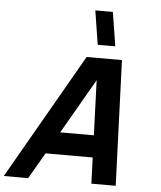

<svg xmlns="http://www.w3.org/2000/svg" viewBox="-176 -1044 923 1099"><g transform="rotate(5 285.0 -495.0)"><path d="M458.4 -795 427.6 -990H326.6L357.4 -795ZM390.4 0H530.4L503.3 -720H300.3L-112.6 0H27.4L114.1 -150H385.1ZM187.1 -277 369.1 -592.5 380.6 -277Z"/></g></svg>

Font: Manrope
Style: ExtraBoldItalic
Weight: 800
Italic angle: -15°
Designer: Mikhail Sharanda
Foundry: Mikhail Sharanda
Version: Version 4.502;hotconv 1.0.109;makeotfexe 2.5.65596